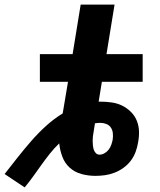

<svg xmlns="http://www.w3.org/2000/svg" viewBox="-76 -755 696 833"><path d="M31 58 -56 0Q-28 -36 0.5 -72Q29 -108 59 -142.5Q89 -177 123 -208Q157 -239 196 -263L219 -400H97V-520H239L274 -735H421L386 -520H543V-400H366L352 -314H359Q384 -314 408.5 -310.5Q433 -307 453.5 -297Q474 -287 491 -270.5Q508 -254 517 -232.5Q526 -211 527 -186.5Q528 -162 523 -137Q520 -117 512.5 -96.5Q505 -76 492 -58.5Q479 -41 460.5 -27.5Q442 -14 421.5 -6Q401 2 380 5Q359 8 338 8Q307 8 277.5 0Q248 -8 226.5 -27.5Q205 -47 194.5 -75Q184 -103 181 -133Q159 -112 140 -88Q121 -64 103.5 -39.5Q86 -15 68.5 9.5Q51 34 31 58ZM356 -84Q367 -84 378 -90.5Q389 -97 396 -106.5Q403 -116 407 -127.5Q411 -139 413 -150Q415 -164 413.5 -177.5Q412 -191 405 -201.5Q398 -212 385.5 -217Q373 -222 359 -222Q353 -222 347.5 -221.5Q342 -221 336 -220L330 -182Q328 -172 327 -162.5Q326 -153 326 -143.5Q326 -134 327 -124.5Q328 -115 330.5 -106.5Q333 -98 339.5 -91Q346 -84 356 -84Z"/></svg>

Font: Iosevka Aile Heavy Oblique
Style: Regular
Weight: 900
Italic angle: -9°
Designer: Belleve Invis
Foundry: Belleve Invis
Version: Version 31.1.0; ttfautohint (v1.8.4)